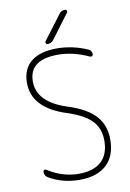

<svg xmlns="http://www.w3.org/2000/svg" viewBox="-103 -1034 736 1085"><g transform="rotate(-10 265.5 -491.5)"><path d="M253.9 -815.4Q241.2 -797.9 218.8 -797.9Q212.9 -797.9 209.5 -803.7Q206.1 -809.6 210 -815.4L314.5 -954.1Q327.1 -971.7 348.6 -971.7Q355.5 -971.7 358.4 -965.8Q361.3 -960 357.4 -954.1ZM264.6 -764.6Q354.5 -764.6 441.4 -726.6Q460 -717.8 460 -697.3Q460 -690.4 454.1 -687Q448.2 -683.6 442.4 -686.5Q352.5 -728.5 264.6 -728.5Q99.6 -728.5 99.6 -603.5Q99.6 -483.4 269.5 -429.7Q376 -395.5 424.8 -341.8Q473.6 -288.1 473.6 -205.1Q473.6 -111.3 419.4 -61Q365.2 -10.7 264.6 -10.7Q167 -10.7 88.9 -56.6Q70.3 -67.4 70.3 -89.8Q70.3 -97.7 76.7 -100.6Q83 -103.5 87.9 -99.6Q170.9 -45.9 264.6 -44.9Q350.6 -44.9 395 -85.9Q439.5 -127 439.5 -205.1Q439.5 -275.4 397.5 -319.3Q355.5 -363.3 259.8 -394.5Q65.4 -456.1 65.4 -601.6Q65.4 -681.6 117.2 -723.1Q168.9 -764.6 264.6 -764.6Z"/></g></svg>

Font: Gen Jyuu Gothic ExtraLight
Style: Regular
Weight: 100
Designer: [Source Han Sans]
Ryoko NISHIZUKA  (kana & ideographs); Paul D. Hunt (Latin, Greek & Cyrillic); Wenlong ZHANG  (bopomofo
Version: Version 1.002.20150607